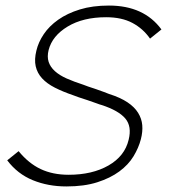

<svg xmlns="http://www.w3.org/2000/svg" viewBox="-20 -660 612 691"><path d="M487 -159Q479 -128 460.5 -97.5Q442 -67 409.5 -43Q377 -19 330 -4Q283 11 219 11Q153 11 98 -11.5Q43 -34 6 -83L47 -116Q83 -72 126.5 -51.5Q170 -31 227 -31Q312 -31 370.5 -64.5Q429 -98 443 -157Q455 -205 431 -233.5Q407 -262 346 -282Q341 -283 326.5 -288.5Q312 -294 295 -299.5Q278 -305 263 -310Q248 -315 244 -317Q206 -330 177.5 -344.5Q149 -359 131.5 -378Q114 -397 108.5 -421.5Q103 -446 111 -478Q118 -508 137.5 -537Q157 -566 189.5 -589Q222 -612 267.5 -626Q313 -640 372 -640Q498 -640 561 -554L520 -521Q495 -557 456.5 -577.5Q418 -598 362 -598Q279 -598 223.5 -564.5Q168 -531 155 -480Q149 -456 155 -437.5Q161 -419 177.5 -404Q194 -389 220 -377.5Q246 -366 280 -355Q284 -353 297.5 -348.5Q311 -344 326 -339Q341 -334 354 -329Q367 -324 372 -322Q413 -309 438.5 -292Q464 -275 477 -254Q490 -233 492 -209.5Q494 -186 487 -159Z"/></svg>

Font: TypoPRO Sinkin Sans
Style: 200 X Light Italic
Weight: 200
Italic angle: -112°
Designer: Keith Bates
Foundry: K-Type
Version: Sinkin Sans (version 1.0)  by Keith Bates   •   © 2014   www